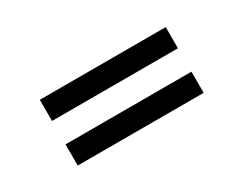

<svg xmlns="http://www.w3.org/2000/svg" viewBox="-41 -628 701 554"><g transform="rotate(-30 310.0 -350.5)"><path d="M100.2 -389V-459.5H519.8V-389ZM100.2 -240.5V-311H519.8V-240.5Z"/></g></svg>

Font: Space 7353
Style: Regular
Weight: 400
Designer: Christine Claussen + Ruben Lyon  (Space 7353)
Version: Version 1.000;FEAKit 1.0